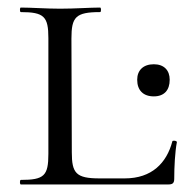

<svg xmlns="http://www.w3.org/2000/svg" viewBox="-20 -488 503 508"><path d="M169 -386C169 -443 180 -456 245 -456C248 -456 248 -468 245 -468C217 -468 180 -465 139 -465C101 -465 64 -468 35 -468C32 -468 32 -456 35 -456C97 -456 108 -444 108 -387V-81C108 -23 97 -12 35 -12C32 -12 32 0 35 0H426C437 0 441 -4 441 -15C441 -46 443 -86 448 -112C448 -116 436 -117 436 -114C421 -57 382 -16 310 -16H243C181 -16 170 -30 170 -85ZM387 -233C414 -233 429 -249 429 -277C429 -302 414 -318 387 -318C359 -318 343 -302 343 -277C343 -249 359 -233 387 -233Z"/></svg>

Font: Cormorant SC
Style: Regular
Weight: 400
Designer: Christian Thalmann (Catharsis Fonts)
Version: Version 1.000;PS 001.000;hotconv 1.0.70;makeotf.lib2.5.58329